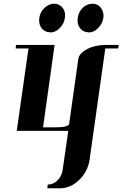

<svg xmlns="http://www.w3.org/2000/svg" viewBox="-20 -702 657 1030"><path d="M64 -441.9 65.9 -460.9H272.9L210.9 -19H279.8Q348.1 -19 351.1 -38.1L399.9 -384.8Q404.3 -416 448.2 -439Q490.2 -460.9 547.9 -460.9H617.2L613.8 -441.9H544.9L460.9 152.8Q452.1 217.3 404.8 263.2Q358.4 308.1 301.8 308.1H233.9L235.8 288.1Q266.1 288.1 288.1 266.1Q311.5 242.7 315.9 210.9L346.2 0H69.8L132.8 -441.9ZM189.9 -592.8Q189.9 -602.1 190.9 -606Q195.3 -637.7 219.2 -660.2Q242.7 -682.1 270 -682.1Q298.3 -682.1 315.9 -660.2Q329.1 -643.6 329.1 -619.1Q329.1 -610.8 328.1 -606Q324.2 -575.2 299.8 -550.8Q276.9 -527.8 250 -527.8L249 -528.8Q220.7 -528.8 203.1 -550.8Q189.9 -568.8 189.9 -592.8ZM396 -591.8Q396 -602.1 397 -606Q401.4 -637.7 423.8 -660.2Q447.3 -682.1 476.1 -682.1Q504.9 -682.1 521 -660.2Q535.2 -640.6 535.2 -618.2Q535.2 -609.9 534.2 -605Q529.8 -574.7 505.9 -550.8Q482.9 -527.8 456.1 -527.8L455.1 -528.8Q426.8 -528.8 409.2 -550.8Q396 -568.8 396 -591.8Z"/></svg>

Font: Hjet
Style: Italic
Weight: 400
Designer: T. Christopher White
Version: Version 1.2